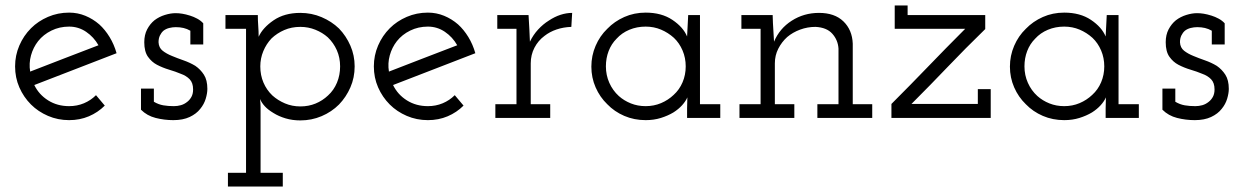

<svg xmlns="http://www.w3.org/2000/svg" viewBox="-20 -430 4531 700"><path d="M232 -333Q266 -333 294 -314Q322 -295 339 -265Q276 -241 214 -217Q152 -193 90 -169Q85 -199 93 -228Q101 -257 119 -280Q138 -304 167.5 -318.5Q197 -333 232 -333ZM362 -45 330 -83Q311 -64 286 -53.5Q261 -43 232 -43Q189 -43 155.5 -64Q122 -85 105 -120Q180 -149 255 -178Q330 -207 405 -236Q396 -268 379.5 -295Q363 -322 342 -341Q319 -361 291 -372.5Q263 -384 232 -384Q191 -384 155 -368.5Q119 -353 93 -327Q66 -300 50.5 -264Q35 -228 35 -188Q35 -147 50.5 -111.5Q66 -76 93 -49Q119 -23 155 -7.5Q191 8 232 8Q271 8 304 -6Q337 -20 362 -45Z M710 -33Q724 -50 730 -70Q736 -90 736 -106Q736 -138 723.5 -157.5Q711 -177 692 -190Q672 -202 649 -210Q626 -218 607 -226Q587 -234 573 -245Q559 -256 558 -276Q558 -290 563 -300.5Q568 -311 576 -318Q585 -325 597 -328Q609 -331 621 -331Q636 -331 649 -328Q662 -325 674 -318V-268H721V-345Q712 -355 699 -362Q686 -369 673 -373Q657 -378 644.5 -380Q632 -382 620 -382Q602 -382 581 -375.5Q560 -369 543 -356Q527 -343 516.5 -323Q506 -303 506 -276Q506 -242 519.5 -223Q533 -204 552 -194Q573 -183 596.5 -176Q620 -169 639 -161Q659 -154 671.5 -141Q684 -128 684 -104Q684 -88 678 -77Q672 -66 663 -59Q652 -50 639.5 -46.5Q627 -43 614 -43Q593 -43 575.5 -46Q558 -49 541 -59V-107H494V-30Q516 -8 547.5 0Q579 8 612 8Q647 8 671.5 -3.5Q696 -15 710 -33Z M811 250H1011V200H930V-38Q930 -45 929.5 -53Q929 -61 928 -69Q934 -55 945.5 -42.5Q957 -30 977 -18Q996 -6 1021 1.5Q1046 9 1075 9Q1116 9 1152.5 -6.5Q1189 -22 1216 -49Q1242 -76 1257.5 -111.5Q1273 -147 1273 -188Q1273 -228 1257.5 -263.5Q1242 -299 1216 -326Q1189 -352 1152.5 -367.5Q1116 -383 1075 -383Q1017 -383 977.5 -356Q938 -329 923 -296Q923 -315 921.5 -335Q920 -355 920 -375H802V-325H877V200H811ZM1075 -332Q1104 -332 1130 -321.5Q1156 -311 1175 -294Q1196 -274 1208 -247Q1220 -220 1220 -188Q1220 -156 1208.5 -128.5Q1197 -101 1176 -82Q1156 -63 1130.5 -52.5Q1105 -42 1075 -42Q1045 -42 1019 -53Q993 -64 973 -82Q952 -102 940.5 -129Q929 -156 929 -188Q929 -217 940 -243.5Q951 -270 970 -290Q990 -309 1016.5 -320.5Q1043 -332 1075 -332Z M1540 -333Q1574 -333 1602 -314Q1630 -295 1647 -265Q1584 -241 1522 -217Q1460 -193 1398 -169Q1393 -199 1401 -228Q1409 -257 1427 -280Q1446 -304 1475.5 -318.5Q1505 -333 1540 -333ZM1670 -45 1638 -83Q1619 -64 1594 -53.5Q1569 -43 1540 -43Q1497 -43 1463.5 -64Q1430 -85 1413 -120Q1488 -149 1563 -178Q1638 -207 1713 -236Q1704 -268 1687.5 -295Q1671 -322 1650 -341Q1627 -361 1599 -372.5Q1571 -384 1540 -384Q1499 -384 1463 -368.5Q1427 -353 1401 -327Q1374 -300 1358.5 -264Q1343 -228 1343 -188Q1343 -147 1358.5 -111.5Q1374 -76 1401 -49Q1427 -23 1463 -7.5Q1499 8 1540 8Q1579 8 1612 -6Q1645 -20 1670 -45Z M1986 0V-50H1915V-199Q1915 -230 1928.5 -256Q1942 -282 1965 -299Q1984 -314 2009 -322.5Q2034 -331 2063 -332L2066 -383Q2045 -383 2023.5 -376Q2002 -369 1981 -355Q1960 -342 1942 -322.5Q1924 -303 1912 -278Q1911 -297 1911 -300Q1911 -303 1910 -323L1907 -375H1793V-325H1863V-50H1786V0Z M2606 0V-50H2532V-375H2489Q2488 -355 2487 -335.5Q2486 -316 2485 -297Q2471 -331 2431.5 -357.5Q2392 -384 2334 -384Q2292 -384 2256 -368Q2220 -352 2194 -325Q2167 -299 2151.5 -263Q2136 -227 2136 -187Q2136 -147 2151.5 -111.5Q2167 -76 2194 -50Q2220 -23 2256 -7.5Q2292 8 2334 8Q2364 8 2389.5 0Q2415 -8 2435 -20Q2454 -32 2467 -46.5Q2480 -61 2486 -75Q2486 -64 2485.5 -55Q2485 -46 2485 -35V0ZM2334 -333Q2364 -333 2390 -322Q2416 -311 2437 -292Q2457 -273 2468.5 -246Q2480 -219 2480 -188Q2480 -157 2468.5 -130Q2457 -103 2436 -84Q2416 -65 2390 -54Q2364 -43 2334 -43Q2305 -43 2280 -53Q2255 -63 2236 -80Q2214 -100 2201.5 -128Q2189 -156 2189 -188Q2189 -218 2199 -244Q2209 -270 2228 -289Q2247 -310 2274.5 -321.5Q2302 -333 2334 -333Z M2876 0V-50H2805V-199Q2805 -228 2817.5 -252.5Q2830 -277 2850 -295Q2870 -312 2897 -322Q2924 -332 2953 -332Q2994 -330 3014.5 -307Q3035 -284 3037 -253V-50H2960V0H3160V-50H3089V-271Q3087 -321 3055 -352Q3023 -383 2966 -383Q2911 -383 2866.5 -354.5Q2822 -326 2802 -278Q2801 -297 2800 -312Q2799 -327 2798 -346L2797 -375H2683V-325H2753V-50H2676V0Z M3592 0V-105H3545V-51H3303Q3374 -122 3436 -187Q3498 -252 3572 -324V-375H3289V-410H3242V-325H3499Q3426 -252 3364 -187.5Q3302 -123 3230 -51V0Z M4132 0V-50H4058V-375H4015Q4014 -355 4013 -335.5Q4012 -316 4011 -297Q3997 -331 3957.5 -357.5Q3918 -384 3860 -384Q3818 -384 3782 -368Q3746 -352 3720 -325Q3693 -299 3677.5 -263Q3662 -227 3662 -187Q3662 -147 3677.5 -111.5Q3693 -76 3720 -50Q3746 -23 3782 -7.5Q3818 8 3860 8Q3890 8 3915.5 0Q3941 -8 3961 -20Q3980 -32 3993 -46.5Q4006 -61 4012 -75Q4012 -64 4011.5 -55Q4011 -46 4011 -35V0ZM3860 -333Q3890 -333 3916 -322Q3942 -311 3963 -292Q3983 -273 3994.5 -246Q4006 -219 4006 -188Q4006 -157 3994.5 -130Q3983 -103 3962 -84Q3942 -65 3916 -54Q3890 -43 3860 -43Q3831 -43 3806 -53Q3781 -63 3762 -80Q3740 -100 3727.5 -128Q3715 -156 3715 -188Q3715 -218 3725 -244Q3735 -270 3754 -289Q3773 -310 3800.5 -321.5Q3828 -333 3860 -333Z M4434 -33Q4448 -50 4454 -70Q4460 -90 4460 -106Q4460 -138 4447.5 -157.5Q4435 -177 4416 -190Q4396 -202 4373 -210Q4350 -218 4331 -226Q4311 -234 4297 -245Q4283 -256 4282 -276Q4282 -290 4287 -300.5Q4292 -311 4300 -318Q4309 -325 4321 -328Q4333 -331 4345 -331Q4360 -331 4373 -328Q4386 -325 4398 -318V-268H4445V-345Q4436 -355 4423 -362Q4410 -369 4397 -373Q4381 -378 4368.5 -380Q4356 -382 4344 -382Q4326 -382 4305 -375.5Q4284 -369 4267 -356Q4251 -343 4240.5 -323Q4230 -303 4230 -276Q4230 -242 4243.5 -223Q4257 -204 4276 -194Q4297 -183 4320.5 -176Q4344 -169 4363 -161Q4383 -154 4395.5 -141Q4408 -128 4408 -104Q4408 -88 4402 -77Q4396 -66 4387 -59Q4376 -50 4363.5 -46.5Q4351 -43 4338 -43Q4317 -43 4299.5 -46Q4282 -49 4265 -59V-107H4218V-30Q4240 -8 4271.5 0Q4303 8 4336 8Q4371 8 4395.5 -3.5Q4420 -15 4434 -33Z"/></svg>

Font: Josefin Slab Medium
Style: Regular
Weight: 500
Designer: Santiago Orozco
Foundry: Typemade
Version: Version 2.000